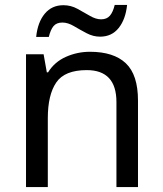

<svg xmlns="http://www.w3.org/2000/svg" viewBox="-20 -755 658 775"><path d="M343 -546Q439 -546 488 -499.5Q537 -453 537 -349V0H450V-343Q450 -472 330 -472Q241 -472 207 -422Q173 -372 173 -278V0H85V-536H156L169 -463H174Q200 -505 246 -525.5Q292 -546 343 -546ZM126 -606Q132 -665 160.5 -699.5Q189 -734 236 -734Q266 -734 292.5 -719.5Q319 -705 343 -691Q367 -677 388 -677Q411 -677 423.5 -691.5Q436 -706 443 -735H493Q487 -677 459 -642Q431 -607 384 -607Q356 -607 329.5 -621Q303 -635 278.5 -649.5Q254 -664 232 -664Q208 -664 196 -649.5Q184 -635 177 -606Z"/></svg>

Font: Noto Sans Tagbanwa
Style: Regular
Weight: 400
Designer: Monotype Design Team
Foundry: Monotype Imaging Inc.
Version: Version 2.001; ttfautohint (v1.8.4.7-5d5b)